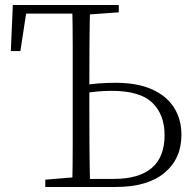

<svg xmlns="http://www.w3.org/2000/svg" viewBox="-20 -743 769 763"><path d="M302 0V-32H432Q531 -32 582.5 -75Q634 -118 634 -206Q634 -288 585 -335Q536 -382 424 -382Q392 -382 362.5 -379Q333 -376 302 -370V-402Q337 -409 371 -411.5Q405 -414 439 -414Q526 -414 584 -388Q642 -362 671.5 -315.5Q701 -269 701 -207Q701 -112 633.5 -56Q566 0 440 0ZM267 0Q269 -83 269 -166Q269 -249 269 -333V-390Q269 -474 269 -557.5Q269 -641 267 -723H338Q336 -641 335.5 -557.5Q335 -474 335 -389V-333Q335 -249 335.5 -166Q336 -83 338 0ZM23 -540 31 -723H307V-689H58L89 -723L61 -540ZM160 0V-29L293 -40H302V0ZM301 -684V-723H452V-694L313 -684Z"/></svg>

Font: Noto Serif HK ExtraLight
Style: Regular
Weight: 200
Designer: Ryoko NISHIZUKA 西塚涼子 (kana & ideographs); Frank Grießhammer (Latin, Greek & Cyrillic); Wenlong ZHANG 张文龙 (bopomofo); San
Foundry: Adobe
Version: Version 2.002-H1;hotconv 1.1.0;makeotfexe 2.6.0